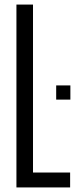

<svg xmlns="http://www.w3.org/2000/svg" viewBox="-20 -820 338 840"><path d="M51.9 0V-800H124.4V-65.2H286.8V0ZM225.8 -384.2V-446.3H287.9V-384.2Z"/></svg>

Font: Big Shoulders Display SC Thin
Style: Regular
Weight: 100
Designer: Patric King
Foundry: XO Type Co
Version: Version 2.002